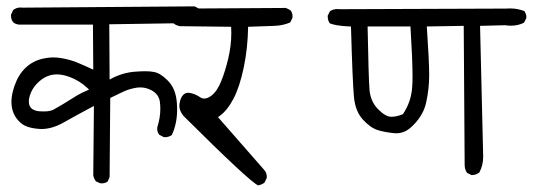

<svg xmlns="http://www.w3.org/2000/svg" viewBox="-20 -576 1657 597"><path d="M296.4 -5.9Q307.6 -5.9 314.9 -11.7L320.8 -25.4L322.8 -271.5Q343.8 -281.2 362.1 -290.3Q380.4 -299.3 403.8 -303.2Q410.2 -304.2 416.5 -304.2Q434.1 -304.2 450.7 -295.4Q473.6 -283.2 477.1 -259.8Q478.5 -248 478.5 -237.8Q478.5 -209.5 469.2 -180.7Q468.8 -178.2 468.8 -174.8Q468.8 -171.4 470.2 -166.3Q471.7 -161.1 475.6 -156.7L488.8 -149.9Q490.7 -149.4 494.4 -149.4Q498 -149.4 503.4 -150.9Q508.8 -152.3 514.2 -156.2Q530.8 -190.9 530.8 -236.3Q530.8 -278.8 517.6 -303.7Q510.7 -316.9 500 -327.1Q478.5 -348.6 459 -352.1Q447.8 -354.5 432.4 -354.5Q417 -354.5 398.9 -353Q361.8 -350.1 327.1 -332L320.8 -328.6L319.8 -500.5L578.6 -504.4Q588.9 -506.3 598.1 -512.7L605 -525.9Q605.5 -527.8 605.5 -530.3Q605.5 -541.5 598.6 -549.3L585 -556.2L49.8 -552.2L43.9 -552.7Q31.2 -552.7 21 -544.9L14.2 -530.3Q14.2 -529.3 14.2 -527.8Q14.2 -515.1 21 -506.8Q28.3 -500.5 39.1 -499.5H269L270 -359.4Q241.2 -373 218.8 -382.1Q196.3 -391.1 169.4 -395.5Q157.7 -397.5 144.3 -397.5Q130.9 -397.5 115.2 -394Q81.5 -387.2 57.1 -362.8Q42 -347.7 32.2 -326.7Q15.6 -290 15.6 -258.8Q15.6 -218.8 44.9 -193.4Q62.5 -178.2 100.1 -175.3Q104 -174.8 108.4 -174.8Q142.1 -174.8 178.2 -195.3Q219.7 -218.8 272 -246.6L270 -30.8Q272 -20.5 278.3 -12.2L291 -6.3Q293.9 -5.9 296.4 -5.9ZM151.9 -238.3Q140.1 -229.5 117.2 -229.5Q101.1 -229.5 94.7 -231Q83 -233.9 77.1 -239.7Q69.8 -247.1 69.8 -259.3Q69.8 -261.7 69.8 -264.2Q73.2 -293.9 96.7 -317.9Q123.5 -344.7 156.7 -344.7Q174.8 -344.7 195.8 -336.9Q226.1 -326.2 252 -302.2L256.8 -297.4Q233.9 -287.6 221.7 -280.5Q209.5 -273.4 192.9 -262.7Q176.3 -252 151.9 -238.3Z M809.6 -25.9Q809.6 -38.6 801.3 -47.9L657.7 -211.9L661.6 -214.4Q686 -231.4 705.6 -268.3Q725.1 -305.2 737.8 -365.7Q750.5 -426.3 751.5 -492.7L833.5 -495.6Q860.4 -496.6 882.3 -506.3L889.2 -520Q889.6 -522.5 889.6 -526.1Q889.6 -529.8 888.2 -534.9Q886.7 -540 882.8 -544.4L869.1 -551.3L544.9 -549.3L539.1 -549.8Q527.8 -549.8 520 -543L513.2 -528.3Q513.2 -526.9 513.2 -523.4Q513.2 -520 514.6 -514.2Q516.1 -508.3 520 -502.9Q528.3 -496.6 539.6 -494.6L698.7 -492.7Q699.2 -481 699.2 -473.1Q699.2 -434.1 689.7 -394Q680.2 -354 668 -324.2Q655.8 -293 637.7 -278.8Q625.5 -269.5 615.2 -269.5Q607.9 -269.5 601.1 -274.4Q587.9 -283.2 572.8 -286.6Q568.8 -287.6 565.4 -287.6Q556.6 -287.6 549.8 -281.2Q540.5 -271.5 538.1 -252.4Q537.6 -250 537.6 -247.6Q537.6 -231.4 550.3 -215.8Q755.4 -11.7 782.7 0.5Q793 -1.5 802.2 -7.8L809.1 -22Q809.6 -23.9 809.6 -25.9Z M1447.8 -31.7Q1460.4 -31.7 1470.7 -40Q1482.4 -62.5 1482.4 -88.9Q1482.4 -89.8 1472.7 -495.6L1550.8 -497.6Q1560.1 -496.1 1568.4 -496.1Q1590.8 -496.1 1609.4 -505.4L1616.2 -519Q1616.7 -521 1616.7 -524.2Q1616.7 -527.3 1615.2 -532Q1613.8 -536.6 1610.4 -541.5Q1589.4 -549.8 1565.9 -549.8Q1560.1 -549.8 1553.2 -549.3L1037.1 -547.4Q1032.7 -547.9 1029.3 -547.9Q1016.1 -547.9 1005.9 -541L999 -527.3Q999 -525.9 999 -524.9Q999 -512.7 1005.4 -503.4Q1024.4 -495.6 1066.9 -493.7H1071.3Q1076.2 -319.8 1080.6 -273.9Q1085 -229.5 1108.4 -204.1Q1131.8 -178.7 1154.1 -171.6Q1176.3 -164.6 1208.5 -161.6Q1210.9 -161.6 1213.4 -161.6Q1225.1 -161.6 1238.3 -167Q1252.4 -173.3 1267.6 -189.5Q1297.4 -220.7 1305.2 -257.8Q1314.5 -300.3 1314.5 -342.8Q1314.5 -384.8 1307.1 -493.7L1421.9 -495.6L1424.8 -62.5Q1424.8 -49.8 1432.1 -38.6L1445.8 -31.7Q1446.8 -31.7 1447.8 -31.7ZM1123 -493.7H1256.3Q1262.7 -390.1 1262.7 -338.4Q1262.7 -318.8 1261.7 -306.2Q1258.8 -259.3 1232.9 -221.2Q1214.4 -212.9 1196.5 -212.9Q1178.7 -212.9 1155.3 -236.8Q1131.8 -260.7 1128.9 -297.4Q1126 -334 1123 -493.7Z"/></svg>

Font: Bakudai
Style: Light
Weight: 300
Version: Version 1.48